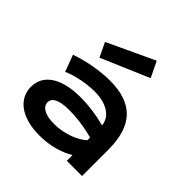

<svg xmlns="http://www.w3.org/2000/svg" viewBox="-229 -1091 1290 1290"><g transform="rotate(45 415.5 -446.5)"><path d="M63 -181.6Q63 -223.1 81.1 -257.3Q99.1 -291.5 135.3 -316.2Q171.4 -340.8 225.3 -354.2Q279.3 -367.7 351.1 -367.7Q404.3 -367.7 463.1 -359.9Q522 -352.1 584.5 -335.9Q582 -363.3 567.9 -386.5Q553.7 -409.7 528.6 -426.5Q503.4 -443.4 468 -452.6Q432.6 -461.9 387.7 -461.9Q363.3 -461.9 334 -459Q304.7 -456.1 273.4 -450.2Q242.2 -444.3 211.7 -435.5Q181.2 -426.8 154.8 -414.6L110.8 -533.2Q143.6 -544.9 180.9 -554.7Q218.3 -564.5 257.3 -571.5Q296.4 -578.6 335.4 -582.5Q374.5 -586.4 411.1 -586.4Q572.8 -586.4 651.4 -503.9Q730 -421.4 730 -251V0H585.4V-54.2Q563 -41 536.4 -29.3Q509.8 -17.6 478.5 -8.8Q447.3 0 411.4 5.1Q375.5 10.3 335.4 10.3Q268.1 10.3 217 -4.4Q166 -19 131.8 -44.9Q97.7 -70.8 80.3 -105.7Q63 -140.6 63 -181.6ZM215.3 -186.5Q215.3 -172.4 222.7 -159.4Q230 -146.5 246.1 -136.5Q262.2 -126.5 287.4 -120.4Q312.5 -114.3 348.1 -114.3Q386.2 -114.3 421.9 -121.1Q457.5 -127.9 488.3 -139.2Q519 -150.4 543.9 -165Q568.8 -179.7 585.4 -195.3V-220.7Q552.2 -230 519.8 -236.3Q487.3 -242.7 457.8 -246.3Q428.2 -250 402.1 -251.5Q376 -252.9 356.4 -252.9Q315.9 -252.9 289.1 -247.6Q262.2 -242.2 245.6 -233.2Q229 -224.1 222.2 -211.9Q215.3 -199.7 215.3 -186.5ZM202.1 -746.1 537.1 -902.8 591.3 -791 250.5 -645Z"/></g></svg>

Font: Krona One
Style: Regular
Weight: 400
Version: Version 1.003